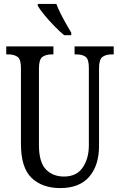

<svg xmlns="http://www.w3.org/2000/svg" viewBox="-20 -951 613 981"><path d="M288 10Q196 10 141.5 -42Q87 -94 87 -216V-605Q87 -649 69 -661Q51 -673 23 -673H12V-714H253V-673H243Q215 -673 197 -660.5Q179 -648 179 -601V-210Q179 -122 214.5 -85.5Q250 -49 307 -49Q371 -49 402.5 -95Q434 -141 434 -208V-605Q434 -649 417 -661Q400 -673 371 -673H361V-714H561V-673H550Q522 -673 504 -660.5Q486 -648 486 -601V-206Q486 -106 436 -48Q386 10 288 10ZM308 -771Q286 -789 258 -817.5Q230 -846 206.5 -875Q183 -904 173 -921V-931H268Q276 -909 289.5 -882Q303 -855 318 -829Q333 -803 344 -784V-771Z"/></svg>

Font: Noto Serif Bengali ExtraCondensed
Style: Regular
Weight: 400
Width: 2
Designer: Juan Bruce, Universal Thirst, Indian Type Foundry and the Monotype Design Team.
Foundry: Monotype Imaging Inc.
Version: Version 2.003; ttfautohint (v1.8.4.7-5d5b)